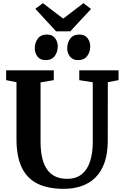

<svg xmlns="http://www.w3.org/2000/svg" viewBox="-20 -1189 782 1217"><path d="M384.5 8Q284 8 217.5 -25Q151 -58 117.8 -127.5Q84.5 -197 84.5 -306V-668L19 -681V-743H321V-681L237 -667V-293Q237 -232 247.8 -187.2Q258.5 -142.5 279.8 -113.2Q301 -84 332.2 -69.8Q363.5 -55.5 405 -55.5Q462 -55.5 498 -84.5Q534 -113.5 551 -166Q568 -218.5 568 -290V-667.5L482.5 -681V-743H731.5V-681L663.5 -668L663 -298Q663 -216.5 642.5 -158.2Q622 -100 584.2 -63.2Q546.5 -26.5 495.8 -9.2Q445 8 384.5 8ZM268.5 -808Q235 -808 217.8 -830.5Q200.5 -853 200.5 -882.5Q200.5 -918 219.5 -944Q238.5 -970 277 -970H278Q312 -970 329 -947.2Q346 -924.5 346 -895.5Q346 -860 327 -834Q308 -808 269.5 -808ZM474.5 -808Q441 -808 423.5 -830.5Q406 -853 406 -882.5Q406 -918 425.2 -944Q444.5 -970 483 -970H484Q517.5 -970 534.8 -947.2Q552 -924.5 552 -895.5Q552 -860 532.8 -834Q513.5 -808 475.5 -808ZM335.5 -990.5 204 -1133 252 -1169 380.5 -1071 509 -1169 557 -1132 425.5 -990.5Z"/></svg>

Font: Merriweather 20pt
Style: Bold
Weight: 700
Version: Version 2.100